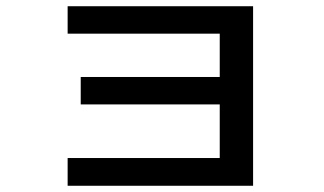

<svg xmlns="http://www.w3.org/2000/svg" viewBox="-20 -588 1040 616"><path d="M197 -568H792V8H197V-81H685V-253H239V-341H685V-480H197Z"/></svg>

Font: Mplus 1p Medium
Style: Regular
Weight: 500
Version: Version 1.061